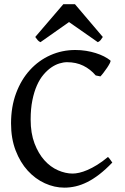

<svg xmlns="http://www.w3.org/2000/svg" viewBox="-20 -864 583 899"><path d="M505.9 -103Q474.6 -70.3 445.6 -47.9Q416.5 -25.4 388.7 -11.5Q360.8 2.4 334.2 8.5Q307.6 14.6 281.2 14.6Q234.9 14.6 189.9 -5.9Q145 -26.4 109.9 -64.9Q74.7 -103.5 53.2 -159.4Q31.7 -215.3 31.7 -286.1Q31.7 -364.3 55.4 -427.7Q79.1 -491.2 120.1 -536.1Q161.1 -581.1 215.8 -605.5Q270.5 -629.9 332.5 -629.9Q358.9 -629.9 383.1 -626Q407.2 -622.1 428.2 -615.5Q449.2 -608.9 466.6 -600.1Q483.9 -591.3 496.6 -581.1Q499.5 -578.6 494.6 -568.8Q489.7 -559.1 481.7 -547.1Q473.6 -535.2 464.8 -523.7Q456.1 -512.2 450.2 -506.3L428.2 -510.7Q403.3 -540 369.9 -556.4Q336.4 -572.8 293.9 -572.8Q277.3 -572.8 258.1 -566.9Q238.8 -561 220 -548.1Q201.2 -535.2 183.6 -514.4Q166 -493.7 152.8 -463.9Q139.6 -434.1 131.6 -394.5Q123.5 -355 123.5 -304.2Q123.5 -240.2 141.6 -192.6Q159.7 -145 188 -113.5Q216.3 -82 251.5 -66.7Q286.6 -51.3 320.3 -51.3Q333.5 -51.3 351.1 -55.2Q368.7 -59.1 389.6 -68.1Q410.6 -77.1 434.8 -92Q459 -106.9 485.4 -128.9Q487.8 -127.4 490.7 -123.8Q493.7 -120.1 496.6 -116Q499.5 -111.8 502 -108.2Q504.4 -104.5 505.9 -103ZM461.4 -690.9Q455.6 -681.6 450.9 -676Q446.3 -670.4 438 -666.5L303.2 -760.7L169.4 -666.5Q161.1 -670.4 156.5 -676Q151.9 -681.6 145 -690.9L276.4 -844.2H331.1Z"/></svg>

Font: Gentium Book Basic
Style: Regular
Weight: 400
Designer: J. Victor Gaultney and Annie Olsen
Foundry: SIL International
Version: Version 1.102; 2013; Maintenance release